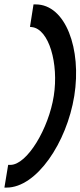

<svg xmlns="http://www.w3.org/2000/svg" viewBox="-21 -715 365 871"><path d="M16 33 -1 136H9C145 136 282 -68 316 -280C350 -492 277 -695 141 -695H131L115 -593L124 -592C201 -583 246 -427 223 -280C200 -132 102 33 26 33Z"/></svg>

Font: Charger Pro
Style: ExBdExtObl
Weight: 400
Designer: Jasper
Foundry: Cannot Into Space Fonts
Version: Version 1.09